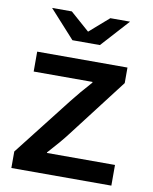

<svg xmlns="http://www.w3.org/2000/svg" viewBox="-90 -858 759 951"><g transform="rotate(10 290.0 -383.0)"><path d="M221.2 -650.9 94.2 -791H193.4L290 -706.1L387.2 -791H486.3L359.4 -650.9ZM59.1 -564.9H513.2V-486.8L287.1 -191.9Q251.5 -145 193.8 -82V-79.1H536.1V24.9H33.2V-58.1L262.2 -351.1Q301.8 -401.9 355 -460.9V-464.8H59.1Z"/></g></svg>

Font: FORM UDPGothic
Style: Bold
Weight: 700
Foundry: Pronama LLC
Version: Version 1.051